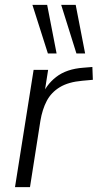

<svg xmlns="http://www.w3.org/2000/svg" viewBox="-20 -774 404 794"><path d="M42 0 119 -485H179L161 -370H150Q169 -422 212 -455.5Q255 -489 325 -494L362 -497L364 -444L320 -440Q263 -435 227.5 -413.5Q192 -392 173.5 -357Q155 -322 147 -274L104 0ZM296 -553 233 -754H293L332 -553ZM178 -553 114 -754H175L214 -553Z"/></svg>

Font: Nunito Sans 12pt ExtraLight 12pt Light
Style: Italic
Weight: 300
Italic angle: -9°
Version: Version 3.101;gftools[0.9.27]